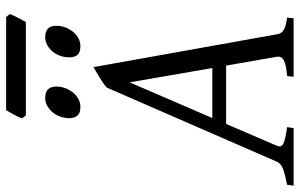

<svg xmlns="http://www.w3.org/2000/svg" viewBox="-210 -770 964 617"><g transform="rotate(-90 271.5 -462.0)"><path d="M200.2 -261.2H360.8L314.9 -526.9ZM521 0H333L335 -21Q369.6 -23.4 384.8 -31Q399.9 -38.6 397 -54.2L368.7 -216.8H181.2L111.3 -54.2Q104.5 -39.1 118.9 -32.5Q133.3 -25.9 170.9 -21L168 0H-17.1L-14.2 -21Q16.6 -26.9 35.2 -33.4Q53.7 -40 60.1 -54.2L297.9 -600.1Q304.2 -606 313 -612.1Q321.8 -618.2 331.1 -623.8Q340.3 -629.4 348.9 -634.5Q357.4 -639.6 363.8 -643.1L469.2 -54.2Q470.2 -47.4 472.9 -42.2Q475.6 -37.1 481.4 -33Q487.3 -28.8 497.3 -25.9Q507.3 -22.9 522.9 -21ZM508.8 -860.4H208.5L199.2 -872.6Q200.7 -877.9 204.1 -884.8Q207.5 -891.6 211.2 -898.7Q214.8 -905.8 218.8 -912.4Q222.7 -918.9 225.6 -923.8H524.9L534.2 -912.1Q532.7 -906.7 529.3 -899.7Q525.9 -892.6 522.2 -885.5Q518.6 -878.4 514.9 -871.6Q511.2 -864.7 508.8 -860.4ZM496.1 -752Q494.1 -738.3 488.3 -726.1Q482.4 -713.9 473.9 -704.8Q465.3 -695.8 454.3 -690.4Q443.4 -685.1 431.2 -685.1Q409.2 -685.1 401.1 -697.3Q393.1 -709.5 396 -731.9Q397.5 -745.6 403.3 -757.8Q409.2 -770 418.2 -779.1Q427.2 -788.1 437.7 -793.2Q448.2 -798.3 460 -798.3Q501.5 -798.3 496.1 -752ZM300.8 -752Q298.8 -738.3 293 -726.1Q287.1 -713.9 278.6 -704.8Q270 -695.8 259 -690.4Q248 -685.1 235.8 -685.1Q213.9 -685.1 206.1 -697.3Q199.7 -706.1 199.7 -720.7Q199.7 -726.1 200.7 -731.9Q202.1 -745.6 208 -757.8Q213.9 -770 222.9 -779.1Q231.9 -788.1 242.4 -793.2Q252.9 -798.3 264.6 -798.3Q306.2 -798.3 300.8 -752Z"/></g></svg>

Font: Akkhara
Style: Italic
Weight: 400
Italic angle: -7°
Designer: J. Victor Gaultney
Version: Version 1.00 June 13, 2006, initial release